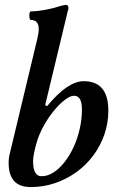

<svg xmlns="http://www.w3.org/2000/svg" viewBox="-20 -745 461 778"><path d="M104 13Q15 13 15 -85Q15 -96 16.5 -106.5Q18 -117 21 -128L131 -587Q134 -601 135.5 -610Q137 -619 137 -626Q137 -664 106 -664Q101 -664 99.5 -673Q98 -682 99.5 -690.5Q101 -699 106 -699Q130 -699 163 -705Q196 -711 226 -721Q241 -725 246 -725Q257 -725 257 -716Q257 -710 257 -707Q257 -704 255 -702L163 -319L171 -315Q254 -416 319 -416Q419 -416 419 -297Q419 -246 403 -200Q387 -154 358 -115Q329 -76 289.5 -47.5Q250 -19 203 -3Q156 13 104 13ZM148 -31Q173 -31 196.5 -46Q220 -61 241 -87.5Q262 -114 278 -148.5Q294 -183 303 -222.5Q312 -262 312 -302Q312 -357 280 -357Q264 -357 241.5 -339.5Q219 -322 196.5 -294Q174 -266 156 -233Q138 -200 129 -169Q122 -145 118 -125Q114 -105 114 -93Q114 -31 148 -31Z"/></svg>

Font: Junicode VF
Style: Italic
Weight: 400
Italic angle: -11°
Designer: Peter S. Baker
Version: Version 2.209